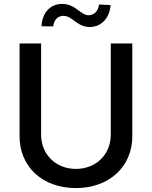

<svg xmlns="http://www.w3.org/2000/svg" viewBox="-20 -950 776 981"><path d="M546 -728V-262C546 -161 471 -87 368 -87C265 -87 190 -161 190 -262V-728H80V-254C80 -97 198 11 368 11C536 11 656 -97 656 -254V-728ZM192 -816 252 -815C255 -848 275 -869 304 -869C351 -869 372 -812 439 -812C493 -812 540 -853 545 -924L486 -927C482 -894 462 -873 433 -872C390 -873 366 -930 298 -930C240 -930 196 -889 192 -816Z"/></svg>

Font: Wafeq Medium
Style: Regular
Weight: 500
Designer: Rasmus Andersson & Azza Alameddine
Foundry: Google & TypeTogether
Version: Version 3.000;January 28, 2025;FontCreator 15.0.0.3014 64-bi